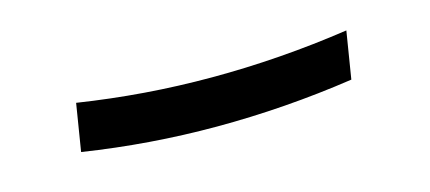

<svg xmlns="http://www.w3.org/2000/svg" viewBox="-26 -478 652 291"><g transform="rotate(-15 300.0 -332.0)"><path d="M291 -287Q238 -287 186 -291Q134 -295 82 -303L94 -377Q146 -369 198 -365Q250 -361 303 -361Q356 -361 410 -365Q464 -369 518 -377L506 -303Q452 -295 398 -291Q344 -287 291 -287Z"/></g></svg>

Font: Iosevka Extended Oblique
Style: Regular
Weight: 400
Width: 7
Italic angle: -9°
Monospace: yes
Designer: Belleve Invis
Foundry: Belleve Invis
Version: Version 32.0.1; ttfautohint (v1.8.4)